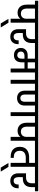

<svg xmlns="http://www.w3.org/2000/svg" viewBox="2007 -2811 1045 5147"><g transform="rotate(90 2529.5 -237.5)"><path d="M323 -275Q356 -275 381.5 -286.5Q407 -298 424 -317.5Q441 -337 450 -363.5Q459 -390 459 -419V-652H185V-437Q185 -363 218 -319Q251 -275 323 -275ZM-24 -740H685V-652H563V0H459V-262Q435 -227 394.5 -206.5Q354 -186 297 -186Q243 -186 202 -204.5Q161 -223 134 -256Q107 -289 93.5 -335Q80 -381 80 -437V-652H-24Z M461 59H566L693 265H585Z M637 -740H1219V-652H1109V-569Q1109 -513 1096 -468.5Q1083 -424 1055 -392.5Q1027 -361 983.5 -344Q940 -327 879 -327H841V-202Q841 -149 865 -115Q889 -81 940 -81Q986 -81 1012 -111.5Q1038 -142 1038 -193V-215H1139V-196Q1139 -103 1087 -47Q1035 9 942 9Q891 9 852.5 -7.5Q814 -24 788.5 -52.5Q763 -81 750.5 -120.5Q738 -160 738 -207V-413H842Q927 -413 966 -452.5Q1005 -492 1005 -569V-652H637Z M1434 -178Q1479 -178 1504 -209.5Q1529 -241 1529 -297V-371H1446Q1398 -371 1368 -345.5Q1338 -320 1338 -274Q1338 -229 1365 -203.5Q1392 -178 1434 -178ZM1794 -652H1627V-457H1794ZM1171 -740H2021V-652H1899V0H1794V-371H1627V-302Q1627 -200 1578 -144.5Q1529 -89 1435 -89Q1391 -89 1355.5 -102.5Q1320 -116 1294.5 -140Q1269 -164 1255 -198Q1241 -232 1241 -274Q1241 -319 1256.5 -353Q1272 -387 1299 -410.5Q1326 -434 1363 -445.5Q1400 -457 1443 -457H1529V-652H1171Z M2096 -652H1974V-740H2323V-652H2201V0H2096Z M2587 -261Q2633 -261 2658 -290.5Q2683 -320 2683 -368V-652H2490V-368Q2490 -320 2516 -290.5Q2542 -261 2587 -261ZM2275 -740H3190V-652H3068V0H2963V-652H2786V-378Q2786 -333 2773.5 -295.5Q2761 -258 2735.5 -230.5Q2710 -203 2672.5 -187.5Q2635 -172 2586 -172Q2537 -172 2499.5 -188Q2462 -204 2437 -231.5Q2412 -259 2399.5 -296.5Q2387 -334 2387 -378V-652H2275Z M3489 -275Q3522 -275 3547.5 -286.5Q3573 -298 3590 -317.5Q3607 -337 3616 -363.5Q3625 -390 3625 -419V-652H3351V-437Q3351 -363 3384 -319Q3417 -275 3489 -275ZM3142 -740H3851V-652H3729V0H3625V-262Q3601 -227 3560.5 -206.5Q3520 -186 3463 -186Q3409 -186 3368 -204.5Q3327 -223 3300 -256Q3273 -289 3259.5 -335Q3246 -381 3246 -437V-652H3142Z M3803 -740H4549V-652H4427V0H4322V-406H4182Q4098 -406 4048 -366.5Q3998 -327 3998 -246Q3998 -171 4040.5 -128Q4083 -85 4167 -85H4188V-2H4152Q4095 -2 4047.5 -17Q4000 -32 3965.5 -62.5Q3931 -93 3911.5 -139Q3892 -185 3892 -248Q3892 -313 3913.5 -360Q3935 -407 3973.5 -437Q4012 -467 4064 -481.5Q4116 -496 4177 -496H4322V-652H3803Z M4325 59H4430L4557 265H4449Z M4501 -740H5083V-652H4973V-569Q4973 -513 4960 -468.5Q4947 -424 4919 -392.5Q4891 -361 4847.5 -344Q4804 -327 4743 -327H4705V-202Q4705 -149 4729 -115Q4753 -81 4804 -81Q4850 -81 4876 -111.5Q4902 -142 4902 -193V-215H5003V-196Q5003 -103 4951 -47Q4899 9 4806 9Q4755 9 4716.5 -7.5Q4678 -24 4652.5 -52.5Q4627 -81 4614.5 -120.5Q4602 -160 4602 -207V-413H4706Q4791 -413 4830 -452.5Q4869 -492 4869 -569V-652H4501Z"/></g></svg>

Font: SVN-Poppins Medium
Style: Regular
Weight: 500
Designer: Ninad Kale (Devanagari), Jonny Pinhorn (Latin)
Foundry: Indian Type Foundry
Version: Version 3.002 2017; ttfautohint (v1.8.3)